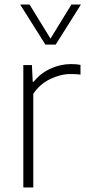

<svg xmlns="http://www.w3.org/2000/svg" viewBox="-20 -828 382 848"><path d="M83 -540.5H121L124.5 -467H129Q158 -504 202.5 -524.5Q247 -545 293.5 -545Q316.5 -545 335.5 -541.5V-498.5Q318 -501 292 -501Q247 -501 201 -478.5Q155 -456 127 -413.5V0H83ZM295.5 -808H337.5L226 -631H180.5L69 -808H110.5L203 -657.5Z"/></svg>

Font: Encode Sans ExtraLight
Style: Regular
Weight: 275
Designer: Multiple Designers
Foundry: Impallari Type
Version: Version 2.000